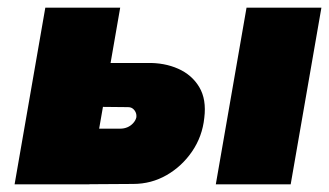

<svg xmlns="http://www.w3.org/2000/svg" viewBox="-20 -480 857 500"><path d="M622 -460 542 0H737L817 -460ZM98 -460 18 0H213L293 -460ZM213 -202 313 -201Q321 -201 326 -197Q331 -193 333.5 -187Q336 -181 335 -174Q333 -166 326.5 -159Q320 -152 311.5 -148.5Q303 -145 294 -145H202L175 0L327 -1Q374 -1 414 -24Q454 -47 480.5 -86Q507 -125 512 -173Q518 -221 499 -253Q480 -285 444 -301Q408 -317 363 -316H232Z"/></svg>

Font: Jost Black
Style: Italic
Weight: 900
Italic angle: -5°
Version: Version 3.710